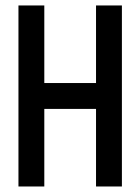

<svg xmlns="http://www.w3.org/2000/svg" viewBox="-20 -676 509 696"><path d="M328.1 -656.2H421.9V0H328.1V-281.2H140.6V0H46.9V-656.2H140.6V-375H328.1Z"/></svg>

Font: Lambda
Style: Regular
Weight: 400
Designer: GGBotNet
Version: 0.22